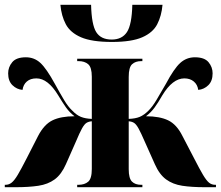

<svg xmlns="http://www.w3.org/2000/svg" viewBox="-24 -781 921 801"><path d="M443 -606Q359 -606 314 -625.5Q269 -645 250.5 -680Q232 -715 228 -761H356Q358 -678 377.5 -647Q397 -616 442 -616Q485 -616 505.5 -647Q526 -678 528 -761H654Q650 -715 632 -680Q614 -645 569.5 -625.5Q525 -606 443 -606ZM-4 0V-10H-1Q13 -10 24.5 -19Q36 -28 50 -51.5Q64 -75 87 -120L135 -214Q160 -262 195 -279Q230 -296 287 -296Q266 -312 251.5 -332.5Q237 -353 219 -383Q176 -454 128 -454Q103 -454 88 -441Q73 -428 70 -406Q46 -408 28 -425.5Q10 -443 10 -475Q10 -501 27 -521.5Q44 -542 84 -542Q119 -542 144.5 -518.5Q170 -495 205 -431Q227 -391 243.5 -363.5Q260 -336 277 -320Q295 -301 313.5 -293.5Q332 -286 359 -285V-461Q359 -500 344 -513Q329 -526 304 -526H298V-536H570V-526H565Q541 -526 527 -513Q513 -500 513 -460V-285Q541 -286 559 -293.5Q577 -301 596 -320Q612 -336 628.5 -363.5Q645 -391 668 -431Q702 -495 728 -518.5Q754 -542 789 -542Q829 -542 846 -521.5Q863 -501 863 -475Q863 -443 845 -425.5Q827 -408 803 -406Q800 -428 784.5 -441Q769 -454 745 -454Q696 -454 653 -383Q636 -353 621 -332.5Q606 -312 585 -296Q642 -296 677.5 -279Q713 -262 737 -214L786 -120Q809 -75 823 -51.5Q837 -28 848 -19Q859 -10 874 -10H877V0H830Q776 0 736.5 -6Q697 -12 669 -32.5Q641 -53 622 -96L580 -190Q564 -227 554 -245Q544 -263 535 -268.5Q526 -274 513 -275V-75Q513 -37 526.5 -23.5Q540 -10 565 -10H570V0H298V-10H303Q329 -10 344 -23Q359 -36 359 -76V-275Q346 -274 337 -268.5Q328 -263 318 -245Q308 -227 293 -191L251 -96Q232 -53 204 -32.5Q176 -12 136 -6Q96 0 42 0Z"/></svg>

Font: Noto Serif Display SemiCondensed ExtraBold
Style: Regular
Weight: 800
Width: 4
Designer: Monotype Design Team
Foundry: Monotype Imaging Inc.
Version: Version 2.009